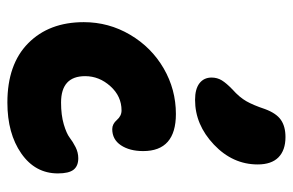

<svg xmlns="http://www.w3.org/2000/svg" viewBox="-160 -672 812 533"><g transform="rotate(90 246.5 -405.0)"><path d="M256.8 -540Q226.6 -540 210.7 -552.2Q194.8 -564.5 194.8 -585.9Q194.8 -601.6 202.6 -614.3Q210.4 -627 228 -644Q249.5 -663.1 260.5 -682.4Q271.5 -701.7 282.2 -733.9Q293.9 -765.6 312.3 -778.3Q330.6 -791 359.9 -791Q396.5 -791 416.3 -771.5Q436 -752 436 -713.9Q436 -644.5 380.9 -592.3Q325.7 -540 256.8 -540ZM264.2 -19Q157.7 -19 99.4 -76.9Q41 -134.8 41 -231Q41 -300.3 75.9 -359.6Q110.8 -418.9 169.4 -452.9Q228 -486.8 295.9 -486.8Q398.9 -486.8 398.9 -396Q398.9 -358.4 382.8 -334.2Q366.7 -310.1 337.9 -310.1Q323.7 -310.1 312.5 -323Q301.3 -335.9 286.1 -335.9Q246.6 -335.9 218.8 -304.9Q190.9 -273.9 190.9 -234.9Q190.9 -168 264.2 -168Q298.8 -168 324.5 -175.5Q350.1 -183.1 361.6 -191.9Q373 -200.7 387.9 -208.3Q402.8 -215.8 418.9 -215.8Q440.4 -215.8 450.7 -202.6Q460.9 -189.5 460.9 -159.2Q460.9 -96.2 405.5 -57.6Q350.1 -19 264.2 -19Z"/></g></svg>

Font: Shantell Sans Irregular
Style: Bold
Weight: 700
Designer: Stephen Nixon, Anya Danilova, Shantell Martin
Foundry: Arrow Type
Version: Version 1.006;[9816181b4]